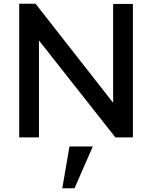

<svg xmlns="http://www.w3.org/2000/svg" viewBox="-20 -730 808 1020"><path d="M187 -515V0H82V-710H169L581 -184V-709H686V0H593ZM311 270 349 48H473L376 270Z"/></svg>

Font: Rising Sun Medium
Style: Regular
Weight: 500
Designer: Matt McInerney, Pablo Impallari, Rodrigo Fuenzalida (Raleway font), Stephen Hutchings (Greek), Cristiano Sobral (main ch
Foundry: The Rising Sun Project Authors
Version: Version 4.327; ttfautohint (v1.8.4.7-5d5b-dirty)